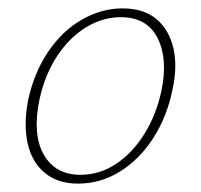

<svg xmlns="http://www.w3.org/2000/svg" viewBox="-20 -433 479 458"><path d="M166 5Q118 5 87 -20.5Q56 -46 46 -91Q36 -136 47 -194Q61 -259 94.5 -309Q128 -359 175 -386Q222 -413 272 -413Q322 -413 352.5 -388Q383 -363 393.5 -318.5Q404 -274 391 -217Q378 -154 345.5 -103.5Q313 -53 266.5 -24Q220 5 166 5ZM172 -16Q218 -16 257.5 -42.5Q297 -69 325 -114.5Q353 -160 365 -216Q381 -292 356 -342Q331 -392 268 -392Q225 -392 185.5 -368Q146 -344 116.5 -299.5Q87 -255 74 -195Q57 -112 84.5 -64Q112 -16 172 -16Z"/></svg>

Font: Ysabeau Infant Thin
Style: Italic
Weight: 250
Italic angle: -12°
Designer: Christian Thalmann (Catharsis Fonts)
Version: Version 2.001;gftools[0.9.30]; featfreeze: ss01,ss02,lnum